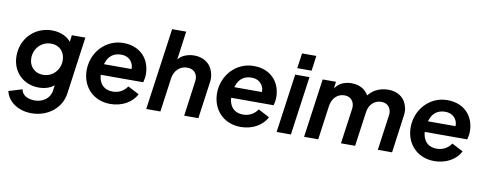

<svg xmlns="http://www.w3.org/2000/svg" viewBox="-76 -1143 4415 1749"><g transform="rotate(10 2132.0 -268.5)"><path d="M266 220C419 220 540 121 558 -16L631 -544H506L498 -482C481 -502 461 -518 437 -530C403 -547 365 -556 322 -556C165 -556 42 -435 42 -272C42 -126 147 -22 291 -22C331 -22 367 -30 399 -46C410 -52 421 -59 432 -68L425 -20C417 52 353 100 276 100C204 100 158 70 149 19L25 57C45 152 142 220 266 220ZM309 -143C231 -143 178 -199 178 -275C178 -366 247 -436 335 -436C414 -436 464 -379 464 -302C464 -217 400 -143 309 -143Z M958 12C1068 12 1160 -42 1198 -120L1094 -174C1067 -133 1021 -103 961 -103C908 -103 866 -125 845 -168C835 -187 829 -210 828 -235H1221C1228 -260 1232 -286 1232 -310C1232 -447 1142 -556 982 -556C818 -556 694 -419 694 -254C694 -104 798 12 958 12ZM840 -335C841 -339 842 -343 844 -348C864 -409 908 -448 981 -448C1037 -448 1076 -418 1091 -371C1094 -360 1095 -348 1095 -335Z M1421 0 1465 -319C1477 -390 1529 -436 1593 -436C1657 -436 1687 -393 1687 -345C1687 -338 1686 -330 1685 -322L1641 0H1772L1819 -337C1821 -350 1822 -362 1822 -374C1822 -401 1816 -428 1804 -456C1781 -512 1721 -556 1638 -556C1601 -556 1568 -548 1538 -533C1519 -523 1503 -510 1490 -493L1526 -757H1396L1290 0Z M2164 12C2274 12 2366 -42 2404 -120L2300 -174C2273 -133 2227 -103 2167 -103C2114 -103 2072 -125 2051 -168C2041 -187 2035 -210 2034 -235H2427C2434 -260 2438 -286 2438 -310C2438 -447 2348 -556 2188 -556C2024 -556 1900 -419 1900 -254C1900 -104 2004 12 2164 12ZM2046 -335C2047 -339 2048 -343 2050 -348C2070 -409 2114 -448 2187 -448C2243 -448 2282 -418 2297 -371C2300 -360 2301 -348 2301 -335Z M2713 -605 2732 -745H2600L2580 -605ZM2628 0 2704 -544H2572L2496 0Z M2881 0 2925 -319C2937 -390 2984 -436 3048 -436C3115 -436 3138 -385 3138 -345C3138 -338 3137 -330 3136 -322L3091 0H3222L3267 -322C3277 -392 3327 -436 3389 -436C3456 -436 3479 -385 3479 -345C3479 -338 3478 -330 3477 -322L3432 0H3564L3611 -344C3613 -357 3614 -369 3614 -381C3614 -407 3608 -434 3596 -461C3573 -516 3513 -556 3434 -556C3390 -556 3350 -546 3313 -526C3290 -513 3269 -494 3250 -471C3239 -490 3225 -507 3207 -521C3176 -544 3138 -556 3093 -556C3054 -556 3020 -547 2991 -530C2972 -518 2955 -502 2941 -481L2949 -544H2826L2750 0Z M3955 12C4065 12 4157 -42 4195 -120L4091 -174C4064 -133 4018 -103 3958 -103C3905 -103 3863 -125 3842 -168C3832 -187 3826 -210 3825 -235H4218C4225 -260 4229 -286 4229 -310C4229 -447 4139 -556 3979 -556C3815 -556 3691 -419 3691 -254C3691 -104 3795 12 3955 12ZM3837 -335C3838 -339 3839 -343 3841 -348C3861 -409 3905 -448 3978 -448C4034 -448 4073 -418 4088 -371C4091 -360 4092 -348 4092 -335Z"/></g></svg>

Font: Plus Jakarta Sans
Style: Bold Italic
Weight: 700
Italic angle: -8°
Designer: Gumpita Rahayu
Foundry: Tokotype
Version: Version 2.071;gftools[0.9.30]